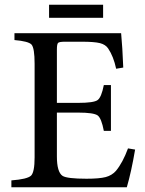

<svg xmlns="http://www.w3.org/2000/svg" viewBox="-20 -790 610 810"><path d="M415 -715H187V-770H415ZM520 -164 550 -159Q534 -65 515 0H28V-29Q95 -34 111 -49Q126 -64 126 -126V-521Q126 -587 113 -602Q100 -616 41 -621V-650H491Q492 -638 496 -585Q499 -531 500 -505L470 -500Q459 -552 436 -586Q425 -602 402 -608Q378 -614 326 -614H254Q230 -614 225 -609Q220 -604 220 -581V-356H310Q376 -356 392 -368Q408 -380 418 -431H448V-238H418Q408 -291 392 -303Q375 -315 310 -315H220V-130Q220 -64 244 -48Q263 -36 345 -36Q399 -36 426 -43Q452 -50 469 -69Q498 -104 520 -164Z"/></svg>

Font: Shafarik
Style: Regular
Weight: 400
Version: Version 1.001; ttfautohint (v1.8.4.7-5d5b)